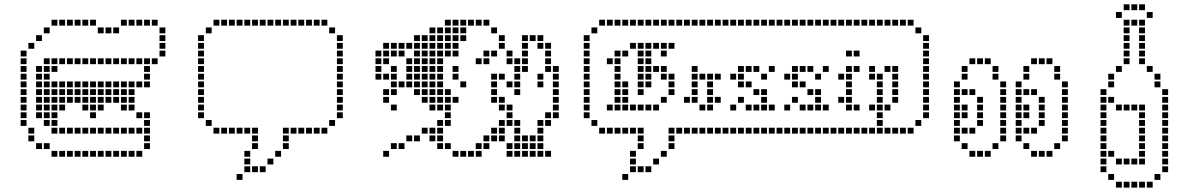

<svg xmlns="http://www.w3.org/2000/svg" viewBox="-20 -730 5504 889"><path d="M575.7 -31.4V-4.3H602.9V-31.4ZM540 -31.4V-4.3H567.1V-31.4ZM504.3 -31.4V-4.3H531.4V-31.4ZM432.9 -31.4V-4.3H460V-31.4ZM397.1 -31.4V-4.3H424.3V-31.4ZM361.4 -31.4V-4.3H388.6V-31.4ZM325.7 -31.4V-4.3H352.9V-31.4ZM290 -31.4V-4.3H317.1V-31.4ZM254.3 -31.4V-4.3H281.4V-31.4ZM218.6 -31.4V-4.3H245.7V-31.4ZM468.6 -31.4V-4.3H495.7V-31.4ZM147.1 -67.1V-40H174.3V-67.1ZM182.9 -67.1V-40H210V-67.1ZM111.4 -102.9V-75.7H138.6V-102.9ZM111.4 -138.6V-111.4H138.6V-138.6ZM75.7 -174.3V-147.1H102.9V-174.3ZM75.7 -210V-182.9H102.9V-210ZM75.7 -245.7V-218.6H102.9V-245.7ZM75.7 -281.4V-254.3H102.9V-281.4ZM75.7 -317.1V-290H102.9V-317.1ZM75.7 -352.9V-325.7H102.9V-352.9ZM75.7 -388.6V-361.4H102.9V-388.6ZM75.7 -424.3V-397.1H102.9V-424.3ZM75.7 -460V-432.9H102.9V-460ZM75.7 -495.7V-468.6H102.9V-495.7ZM111.4 -531.4V-504.3H138.6V-531.4ZM147.1 -567.1V-540H174.3V-567.1ZM218.6 -638.6V-611.4H245.7V-638.6ZM254.3 -638.6V-611.4H281.4V-638.6ZM290 -638.6V-611.4H317.1V-638.6ZM325.7 -638.6V-611.4H352.9V-638.6ZM361.4 -638.6V-611.4H388.6V-638.6ZM397.1 -638.6V-611.4H424.3V-638.6ZM182.9 -602.9V-575.7H210V-602.9ZM432.9 -602.9V-575.7H460V-602.9ZM468.6 -602.9V-575.7H495.7V-602.9ZM504.3 -602.9V-575.7H531.4V-602.9ZM540 -638.6V-611.4H567.1V-638.6ZM575.7 -638.6V-611.4H602.9V-638.6ZM611.4 -638.6V-611.4H638.6V-638.6ZM647.1 -638.6V-611.4H674.3V-638.6ZM682.9 -638.6V-611.4H710V-638.6ZM718.6 -602.9V-575.7H745.7V-602.9ZM718.6 -567.1V-540H745.7V-567.1ZM718.6 -531.4V-504.3H745.7V-531.4ZM718.6 -495.7V-468.6H745.7V-495.7ZM682.9 -460V-432.9H710V-460ZM647.1 -460V-432.9H674.3V-460ZM611.4 -460V-432.9H638.6V-460ZM540 -460V-432.9H567.1V-460ZM504.3 -460V-432.9H531.4V-460ZM468.6 -460V-432.9H495.7V-460ZM432.9 -460V-432.9H460V-460ZM397.1 -460V-432.9H424.3V-460ZM361.4 -460V-432.9H388.6V-460ZM325.7 -460V-432.9H352.9V-460ZM575.7 -460V-432.9H602.9V-460ZM290 -460V-432.9H317.1V-460ZM254.3 -460V-432.9H281.4V-460ZM218.6 -460V-432.9H245.7V-460ZM182.9 -460V-432.9H210V-460ZM147.1 -424.3V-397.1H174.3V-424.3ZM147.1 -388.6V-361.4H174.3V-388.6ZM147.1 -352.9V-325.7H174.3V-352.9ZM147.1 -317.1V-290H174.3V-317.1ZM147.1 -281.4V-254.3H174.3V-281.4ZM147.1 -245.7V-218.6H174.3V-245.7ZM147.1 -210V-182.9H174.3V-210ZM182.9 -174.3V-147.1H210V-174.3ZM218.6 -138.6V-111.4H245.7V-138.6ZM254.3 -138.6V-111.4H281.4V-138.6ZM290 -138.6V-111.4H317.1V-138.6ZM325.7 -138.6V-111.4H352.9V-138.6ZM361.4 -138.6V-111.4H388.6V-138.6ZM397.1 -138.6V-111.4H424.3V-138.6ZM432.9 -138.6V-111.4H460V-138.6ZM468.6 -138.6V-111.4H495.7V-138.6ZM504.3 -138.6V-111.4H531.4V-138.6ZM540 -138.6V-111.4H567.1V-138.6ZM575.7 -138.6V-111.4H602.9V-138.6ZM611.4 -138.6V-111.4H638.6V-138.6ZM647.1 -138.6V-111.4H674.3V-138.6ZM647.1 -102.9V-75.7H674.3V-102.9ZM647.1 -67.1V-40H674.3V-67.1ZM611.4 -31.4V-4.3H638.6V-31.4ZM647.1 -424.3V-397.1H674.3V-424.3ZM647.1 -388.6V-361.4H674.3V-388.6ZM647.1 -352.9V-325.7H674.3V-352.9ZM611.4 -352.9V-325.7H638.6V-352.9ZM575.7 -352.9V-325.7H602.9V-352.9ZM540 -352.9V-325.7H567.1V-352.9ZM504.3 -352.9V-325.7H531.4V-352.9ZM468.6 -352.9V-325.7H495.7V-352.9ZM432.9 -352.9V-325.7H460V-352.9ZM397.1 -352.9V-325.7H424.3V-352.9ZM361.4 -352.9V-325.7H388.6V-352.9ZM325.7 -352.9V-325.7H352.9V-352.9ZM290 -352.9V-325.7H317.1V-352.9ZM254.3 -352.9V-325.7H281.4V-352.9ZM218.6 -352.9V-325.7H245.7V-352.9ZM182.9 -352.9V-325.7H210V-352.9ZM182.9 -424.3V-397.1H210V-424.3ZM182.9 -388.6V-361.4H210V-388.6ZM218.6 -424.3V-397.1H245.7V-424.3ZM182.9 -317.1V-290H210V-317.1ZM182.9 -281.4V-254.3H210V-281.4ZM182.9 -245.7V-218.6H210V-245.7ZM182.9 -210V-182.9H210V-210ZM218.6 -210V-182.9H245.7V-210ZM218.6 -174.3V-147.1H245.7V-174.3ZM218.6 -245.7V-218.6H245.7V-245.7ZM254.3 -245.7V-218.6H281.4V-245.7ZM397.1 -245.7V-218.6H424.3V-245.7ZM397.1 -210V-182.9H424.3V-210ZM432.9 -245.7V-218.6H460V-245.7ZM540 -245.7V-218.6H567.1V-245.7ZM575.7 -245.7V-218.6H602.9V-245.7ZM611.4 -210V-182.9H638.6V-210ZM647.1 -210V-182.9H674.3V-210ZM647.1 -174.3V-147.1H674.3V-174.3ZM575.7 -281.4V-254.3H602.9V-281.4ZM575.7 -317.1V-290H602.9V-317.1ZM540 -317.1V-290H567.1V-317.1ZM504.3 -317.1V-290H531.4V-317.1ZM468.6 -317.1V-290H495.7V-317.1ZM361.4 -317.1V-290H388.6V-317.1ZM325.7 -317.1V-290H352.9V-317.1ZM290 -317.1V-290H317.1V-317.1ZM254.3 -317.1V-290H281.4V-317.1ZM218.6 -317.1V-290H245.7V-317.1ZM397.1 -317.1V-290H424.3V-317.1ZM432.9 -317.1V-290H460V-317.1ZM504.3 -281.4V-254.3H531.4V-281.4ZM540 -281.4V-254.3H567.1V-281.4ZM468.6 -281.4V-254.3H495.7V-281.4ZM432.9 -281.4V-254.3H460V-281.4ZM397.1 -281.4V-254.3H424.3V-281.4ZM361.4 -281.4V-254.3H388.6V-281.4ZM325.7 -281.4V-254.3H352.9V-281.4ZM290 -281.4V-254.3H317.1V-281.4ZM254.3 -281.4V-254.3H281.4V-281.4ZM218.6 -281.4V-254.3H245.7V-281.4ZM361.4 -245.7V-218.6H388.6V-245.7Z M1075.7 75.7V102.9H1102.9V75.7ZM1111.4 -31.4V-4.3H1138.6V-31.4ZM1111.4 4.3V31.4H1138.6V4.3ZM1111.4 40V67.1H1138.6V40ZM1147.1 40V67.1H1174.3V40ZM1182.9 40V67.1H1210V40ZM1218.6 4.3V31.4H1245.7V4.3ZM1254.3 -31.4V-4.3H1281.4V-31.4ZM1290 -67.1V-40H1317.1V-67.1ZM1290 -102.9V-75.7H1317.1V-102.9ZM1290 -138.6V-111.4H1317.1V-138.6ZM1147.1 -67.1V-40H1174.3V-67.1ZM1147.1 -102.9V-75.7H1174.3V-102.9ZM1147.1 -138.6V-111.4H1174.3V-138.6ZM1111.4 -138.6V-111.4H1138.6V-138.6ZM1075.7 -138.6V-111.4H1102.9V-138.6ZM1040 -138.6V-111.4H1067.1V-138.6ZM1004.3 -138.6V-111.4H1031.4V-138.6ZM968.6 -138.6V-111.4H995.7V-138.6ZM932.9 -174.3V-147.1H960V-174.3ZM897.1 -210V-182.9H924.3V-210ZM897.1 -245.7V-218.6H924.3V-245.7ZM897.1 -281.4V-254.3H924.3V-281.4ZM897.1 -317.1V-290H924.3V-317.1ZM897.1 -388.6V-361.4H924.3V-388.6ZM897.1 -567.1V-540H924.3V-567.1ZM897.1 -352.9V-325.7H924.3V-352.9ZM932.9 -602.9V-575.7H960V-602.9ZM968.6 -638.6V-611.4H995.7V-638.6ZM1004.3 -638.6V-611.4H1031.4V-638.6ZM1040 -638.6V-611.4H1067.1V-638.6ZM1111.4 -638.6V-611.4H1138.6V-638.6ZM1147.1 -638.6V-611.4H1174.3V-638.6ZM1182.9 -638.6V-611.4H1210V-638.6ZM1218.6 -638.6V-611.4H1245.7V-638.6ZM1254.3 -638.6V-611.4H1281.4V-638.6ZM1290 -638.6V-611.4H1317.1V-638.6ZM1075.7 -638.6V-611.4H1102.9V-638.6ZM1325.7 -138.6V-111.4H1352.9V-138.6ZM1361.4 -138.6V-111.4H1388.6V-138.6ZM1397.1 -138.6V-111.4H1424.3V-138.6ZM1468.6 -138.6V-111.4H1495.7V-138.6ZM1432.9 -138.6V-111.4H1460V-138.6ZM1504.3 -174.3V-147.1H1531.4V-174.3ZM1540 -210V-182.9H1567.1V-210ZM1540 -245.7V-218.6H1567.1V-245.7ZM1540 -317.1V-290H1567.1V-317.1ZM1540 -281.4V-254.3H1567.1V-281.4ZM1540 -352.9V-325.7H1567.1V-352.9ZM1540 -388.6V-361.4H1567.1V-388.6ZM1540 -567.1V-540H1567.1V-567.1ZM1504.3 -602.9V-575.7H1531.4V-602.9ZM1468.6 -638.6V-611.4H1495.7V-638.6ZM1432.9 -638.6V-611.4H1460V-638.6ZM1397.1 -638.6V-611.4H1424.3V-638.6ZM1361.4 -638.6V-611.4H1388.6V-638.6ZM1325.7 -638.6V-611.4H1352.9V-638.6ZM1540 -531.4V-504.3H1567.1V-531.4ZM1540 -495.7V-468.6H1567.1V-495.7ZM1540 -460V-432.9H1567.1V-460ZM1540 -424.3V-397.1H1567.1V-424.3ZM897.1 -531.4V-504.3H924.3V-531.4ZM897.1 -495.7V-468.6H924.3V-495.7ZM897.1 -460V-432.9H924.3V-460ZM897.1 -424.3V-397.1H924.3V-424.3Z M1754.3 -31.4V-4.3H1781.4V-31.4ZM1790 -67.1V-40H1817.1V-67.1ZM1825.7 -67.1V-40H1852.9V-67.1ZM1861.4 -102.9V-75.7H1888.6V-102.9ZM1897.1 -102.9V-75.7H1924.3V-102.9ZM1932.9 -138.6V-111.4H1960V-138.6ZM1968.6 -138.6V-111.4H1995.7V-138.6ZM2004.3 -138.6V-111.4H2031.4V-138.6ZM1968.6 -102.9V-75.7H1995.7V-102.9ZM2004.3 -102.9V-75.7H2031.4V-102.9ZM2004.3 -67.1V-40H2031.4V-67.1ZM2040 -67.1V-40H2067.1V-67.1ZM2075.7 -31.4V-4.3H2102.9V-31.4ZM2111.4 -31.4V-4.3H2138.6V-31.4ZM2147.1 -31.4V-4.3H2174.3V-31.4ZM2182.9 -31.4V-4.3H2210V-31.4ZM2182.9 -67.1V-40H2210V-67.1ZM2218.6 -67.1V-40H2245.7V-67.1ZM2218.6 -102.9V-75.7H2245.7V-102.9ZM2254.3 -102.9V-75.7H2281.4V-102.9ZM2290 -102.9V-75.7H2317.1V-102.9ZM2254.3 -138.6V-111.4H2281.4V-138.6ZM2397.1 -424.3V-397.1H2424.3V-424.3ZM2290 -531.4V-504.3H2317.1V-531.4ZM2290 -567.1V-540H2317.1V-567.1ZM2254.3 -602.9V-575.7H2281.4V-602.9ZM2218.6 -638.6V-611.4H2245.7V-638.6ZM2182.9 -638.6V-611.4H2210V-638.6ZM2147.1 -638.6V-611.4H2174.3V-638.6ZM2111.4 -638.6V-611.4H2138.6V-638.6ZM2075.7 -638.6V-611.4H2102.9V-638.6ZM2040 -638.6V-611.4H2067.1V-638.6ZM2254.3 -495.7V-468.6H2281.4V-495.7ZM2218.6 -495.7V-468.6H2245.7V-495.7ZM2218.6 -460V-432.9H2245.7V-460ZM2182.9 -460V-432.9H2210V-460ZM2075.7 -388.6V-361.4H2102.9V-388.6ZM2111.4 -352.9V-325.7H2138.6V-352.9ZM2075.7 -281.4V-254.3H2102.9V-281.4ZM2040 -281.4V-254.3H2067.1V-281.4ZM2004.3 -281.4V-254.3H2031.4V-281.4ZM1968.6 -281.4V-254.3H1995.7V-281.4ZM1932.9 -281.4V-254.3H1960V-281.4ZM1968.6 -245.7V-218.6H1995.7V-245.7ZM2004.3 -245.7V-218.6H2031.4V-245.7ZM2040 -245.7V-218.6H2067.1V-245.7ZM2040 -210V-182.9H2067.1V-210ZM2040 -174.3V-147.1H2067.1V-174.3ZM2004.3 -174.3V-147.1H2031.4V-174.3ZM1790 -245.7V-218.6H1817.1V-245.7ZM1754.3 -317.1V-290H1781.4V-317.1ZM1754.3 -281.4V-254.3H1781.4V-281.4ZM1790 -317.1V-290H1817.1V-317.1ZM1790 -352.9V-325.7H1817.1V-352.9ZM1790 -388.6V-361.4H1817.1V-388.6ZM1790 -424.3V-397.1H1817.1V-424.3ZM1754.3 -388.6V-361.4H1781.4V-388.6ZM1718.6 -388.6V-361.4H1745.7V-388.6ZM1718.6 -424.3V-397.1H1745.7V-424.3ZM1718.6 -460V-432.9H1745.7V-460ZM1718.6 -495.7V-468.6H1745.7V-495.7ZM1754.3 -495.7V-468.6H1781.4V-495.7ZM1754.3 -460V-432.9H1781.4V-460ZM1754.3 -531.4V-504.3H1781.4V-531.4ZM1790 -531.4V-504.3H1817.1V-531.4ZM1825.7 -531.4V-504.3H1852.9V-531.4ZM1861.4 -531.4V-504.3H1888.6V-531.4ZM1790 -495.7V-468.6H1817.1V-495.7ZM1825.7 -495.7V-468.6H1852.9V-495.7ZM1861.4 -460V-432.9H1888.6V-460ZM1861.4 -424.3V-397.1H1888.6V-424.3ZM1861.4 -388.6V-361.4H1888.6V-388.6ZM1861.4 -352.9V-325.7H1888.6V-352.9ZM1825.7 -352.9V-325.7H1852.9V-352.9ZM1897.1 -352.9V-325.7H1924.3V-352.9ZM1932.9 -352.9V-325.7H1960V-352.9ZM1968.6 -352.9V-325.7H1995.7V-352.9ZM2004.3 -352.9V-325.7H2031.4V-352.9ZM1897.1 -317.1V-290H1924.3V-317.1ZM1932.9 -317.1V-290H1960V-317.1ZM1968.6 -317.1V-290H1995.7V-317.1ZM2004.3 -317.1V-290H2031.4V-317.1ZM2040 -317.1V-290H2067.1V-317.1ZM2004.3 -388.6V-361.4H2031.4V-388.6ZM1968.6 -388.6V-361.4H1995.7V-388.6ZM1932.9 -388.6V-361.4H1960V-388.6ZM1897.1 -388.6V-361.4H1924.3V-388.6ZM1897.1 -424.3V-397.1H1924.3V-424.3ZM1932.9 -424.3V-397.1H1960V-424.3ZM1968.6 -424.3V-397.1H1995.7V-424.3ZM2004.3 -424.3V-397.1H2031.4V-424.3ZM2004.3 -460V-432.9H2031.4V-460ZM2004.3 -495.7V-468.6H2031.4V-495.7ZM2004.3 -531.4V-504.3H2031.4V-531.4ZM2004.3 -567.1V-540H2031.4V-567.1ZM1968.6 -567.1V-540H1995.7V-567.1ZM1968.6 -602.9V-575.7H1995.7V-602.9ZM1968.6 -531.4V-504.3H1995.7V-531.4ZM1968.6 -495.7V-468.6H1995.7V-495.7ZM1968.6 -460V-432.9H1995.7V-460ZM1932.9 -460V-432.9H1960V-460ZM1897.1 -460V-432.9H1924.3V-460ZM1897.1 -495.7V-468.6H1924.3V-495.7ZM1897.1 -531.4V-504.3H1924.3V-531.4ZM1897.1 -567.1V-540H1924.3V-567.1ZM1932.9 -567.1V-540H1960V-567.1ZM1932.9 -531.4V-504.3H1960V-531.4ZM1932.9 -495.7V-468.6H1960V-495.7ZM2004.3 -602.9V-575.7H2031.4V-602.9ZM2040 -602.9V-575.7H2067.1V-602.9ZM2075.7 -602.9V-575.7H2102.9V-602.9ZM2111.4 -602.9V-575.7H2138.6V-602.9ZM2111.4 -567.1V-540H2138.6V-567.1ZM2075.7 -567.1V-540H2102.9V-567.1ZM2040 -567.1V-540H2067.1V-567.1ZM2040 -531.4V-504.3H2067.1V-531.4ZM2040 -495.7V-468.6H2067.1V-495.7ZM2075.7 -495.7V-468.6H2102.9V-495.7ZM2075.7 -531.4V-504.3H2102.9V-531.4ZM2504.3 -31.4V-4.3H2531.4V-31.4ZM2468.6 -31.4V-4.3H2495.7V-31.4ZM2432.9 -31.4V-4.3H2460V-31.4ZM2397.1 -31.4V-4.3H2424.3V-31.4ZM2361.4 -31.4V-4.3H2388.6V-31.4ZM2325.7 -31.4V-4.3H2352.9V-31.4ZM2361.4 -67.1V-40H2388.6V-67.1ZM2397.1 -67.1V-40H2424.3V-67.1ZM2432.9 -67.1V-40H2460V-67.1ZM2468.6 -67.1V-40H2495.7V-67.1ZM2432.9 -102.9V-75.7H2460V-102.9ZM2397.1 -102.9V-75.7H2424.3V-102.9ZM2361.4 -102.9V-75.7H2388.6V-102.9ZM2361.4 -138.6V-111.4H2388.6V-138.6ZM2468.6 -102.9V-75.7H2495.7V-102.9ZM2468.6 -138.6V-111.4H2495.7V-138.6ZM2468.6 -174.3V-147.1H2495.7V-174.3ZM2504.3 -174.3V-147.1H2531.4V-174.3ZM2504.3 -210V-182.9H2531.4V-210ZM2540 -245.7V-218.6H2567.1V-245.7ZM2540 -281.4V-254.3H2567.1V-281.4ZM2540 -317.1V-290H2567.1V-317.1ZM2540 -352.9V-325.7H2567.1V-352.9ZM2540 -388.6V-361.4H2567.1V-388.6ZM2540 -424.3V-397.1H2567.1V-424.3ZM2504.3 -424.3V-397.1H2531.4V-424.3ZM2504.3 -460V-432.9H2531.4V-460ZM2504.3 -495.7V-468.6H2531.4V-495.7ZM2504.3 -531.4V-504.3H2531.4V-531.4ZM2468.6 -531.4V-504.3H2495.7V-531.4ZM2432.9 -567.1V-540H2460V-567.1ZM2397.1 -567.1V-540H2424.3V-567.1ZM2397.1 -531.4V-504.3H2424.3V-531.4ZM2397.1 -495.7V-468.6H2424.3V-495.7ZM2361.4 -424.3V-397.1H2388.6V-424.3ZM2361.4 -388.6V-361.4H2388.6V-388.6ZM2361.4 -352.9V-325.7H2388.6V-352.9ZM2361.4 -317.1V-290H2388.6V-317.1ZM2290 -281.4V-254.3H2317.1V-281.4ZM2290 -245.7V-218.6H2317.1V-245.7ZM2325.7 -245.7V-218.6H2352.9V-245.7ZM2361.4 -460V-432.9H2388.6V-460ZM2325.7 -67.1V-40H2352.9V-67.1ZM2397.1 -460V-432.9H2424.3V-460ZM2468.6 -567.1V-540H2495.7V-567.1ZM2540 -210V-182.9H2567.1V-210ZM2325.7 -460V-432.9H2352.9V-460ZM2325.7 -495.7V-468.6H2352.9V-495.7ZM2254.3 -317.1V-290H2281.4V-317.1ZM2254.3 -388.6V-361.4H2281.4V-388.6ZM2254.3 -352.9V-325.7H2281.4V-352.9ZM2290 -388.6V-361.4H2317.1V-388.6ZM2325.7 -352.9V-325.7H2352.9V-352.9ZM2254.3 -281.4V-254.3H2281.4V-281.4ZM2468.6 -388.6V-361.4H2495.7V-388.6ZM2468.6 -352.9V-325.7H2495.7V-352.9ZM2325.7 -210V-182.9H2352.9V-210ZM2325.7 -174.3V-147.1H2352.9V-174.3ZM2361.4 -174.3V-147.1H2388.6V-174.3ZM2290 -174.3V-147.1H2317.1V-174.3ZM2290 -138.6V-111.4H2317.1V-138.6ZM2075.7 -424.3V-397.1H2102.9V-424.3Z M2861.4 75.7V102.9H2888.6V75.7ZM2897.1 -31.4V-4.3H2924.3V-31.4ZM2897.1 4.3V31.4H2924.3V4.3ZM2897.1 40V67.1H2924.3V40ZM2932.9 40V67.1H2960V40ZM2968.6 40V67.1H2995.7V40ZM3004.3 4.3V31.4H3031.4V4.3ZM3040 -31.4V-4.3H3067.1V-31.4ZM3075.7 -67.1V-40H3102.9V-67.1ZM3075.7 -102.9V-75.7H3102.9V-102.9ZM3075.7 -138.6V-111.4H3102.9V-138.6ZM2932.9 -67.1V-40H2960V-67.1ZM2932.9 -102.9V-75.7H2960V-102.9ZM2932.9 -138.6V-111.4H2960V-138.6ZM2897.1 -138.6V-111.4H2924.3V-138.6ZM2861.4 -138.6V-111.4H2888.6V-138.6ZM2825.7 -138.6V-111.4H2852.9V-138.6ZM2790 -138.6V-111.4H2817.1V-138.6ZM2754.3 -138.6V-111.4H2781.4V-138.6ZM2718.6 -174.3V-147.1H2745.7V-174.3ZM2682.9 -210V-182.9H2710V-210ZM2682.9 -245.7V-218.6H2710V-245.7ZM2682.9 -281.4V-254.3H2710V-281.4ZM2682.9 -317.1V-290H2710V-317.1ZM2682.9 -388.6V-361.4H2710V-388.6ZM2682.9 -567.1V-540H2710V-567.1ZM2682.9 -352.9V-325.7H2710V-352.9ZM2718.6 -602.9V-575.7H2745.7V-602.9ZM2754.3 -638.6V-611.4H2781.4V-638.6ZM2790 -638.6V-611.4H2817.1V-638.6ZM2825.7 -638.6V-611.4H2852.9V-638.6ZM2897.1 -638.6V-611.4H2924.3V-638.6ZM2932.9 -638.6V-611.4H2960V-638.6ZM2968.6 -638.6V-611.4H2995.7V-638.6ZM3004.3 -638.6V-611.4H3031.4V-638.6ZM3040 -638.6V-611.4H3067.1V-638.6ZM3075.7 -638.6V-611.4H3102.9V-638.6ZM2861.4 -638.6V-611.4H2888.6V-638.6ZM3111.4 -138.6V-111.4H3138.6V-138.6ZM3147.1 -138.6V-111.4H3174.3V-138.6ZM3182.9 -138.6V-111.4H3210V-138.6ZM3254.3 -138.6V-111.4H3281.4V-138.6ZM3290 -138.6V-111.4H3317.1V-138.6ZM3325.7 -138.6V-111.4H3352.9V-138.6ZM3361.4 -138.6V-111.4H3388.6V-138.6ZM4075.7 -138.6V-111.4H4102.9V-138.6ZM4111.4 -138.6V-111.4H4138.6V-138.6ZM3218.6 -138.6V-111.4H3245.7V-138.6ZM4147.1 -138.6V-111.4H4174.3V-138.6ZM4182.9 -138.6V-111.4H4210V-138.6ZM4218.6 -174.3V-147.1H4245.7V-174.3ZM4254.3 -210V-182.9H4281.4V-210ZM4254.3 -245.7V-218.6H4281.4V-245.7ZM4254.3 -317.1V-290H4281.4V-317.1ZM4254.3 -281.4V-254.3H4281.4V-281.4ZM4254.3 -352.9V-325.7H4281.4V-352.9ZM4254.3 -388.6V-361.4H4281.4V-388.6ZM4254.3 -567.1V-540H4281.4V-567.1ZM4218.6 -602.9V-575.7H4245.7V-602.9ZM4182.9 -638.6V-611.4H4210V-638.6ZM4147.1 -638.6V-611.4H4174.3V-638.6ZM4111.4 -638.6V-611.4H4138.6V-638.6ZM4075.7 -638.6V-611.4H4102.9V-638.6ZM4040 -638.6V-611.4H4067.1V-638.6ZM3361.4 -638.6V-611.4H3388.6V-638.6ZM3325.7 -638.6V-611.4H3352.9V-638.6ZM3290 -638.6V-611.4H3317.1V-638.6ZM3254.3 -638.6V-611.4H3281.4V-638.6ZM3218.6 -638.6V-611.4H3245.7V-638.6ZM3182.9 -638.6V-611.4H3210V-638.6ZM3147.1 -638.6V-611.4H3174.3V-638.6ZM3111.4 -638.6V-611.4H3138.6V-638.6ZM4254.3 -531.4V-504.3H4281.4V-531.4ZM4254.3 -495.7V-468.6H4281.4V-495.7ZM4254.3 -460V-432.9H4281.4V-460ZM4254.3 -424.3V-397.1H4281.4V-424.3ZM2682.9 -531.4V-504.3H2710V-531.4ZM2682.9 -495.7V-468.6H2710V-495.7ZM2682.9 -460V-432.9H2710V-460ZM2682.9 -424.3V-397.1H2710V-424.3ZM3397.1 -638.6V-611.4H3424.3V-638.6ZM3432.9 -638.6V-611.4H3460V-638.6ZM3468.6 -638.6V-611.4H3495.7V-638.6ZM3504.3 -638.6V-611.4H3531.4V-638.6ZM3540 -638.6V-611.4H3567.1V-638.6ZM3575.7 -638.6V-611.4H3602.9V-638.6ZM3897.1 -638.6V-611.4H3924.3V-638.6ZM3932.9 -638.6V-611.4H3960V-638.6ZM3968.6 -638.6V-611.4H3995.7V-638.6ZM4004.3 -638.6V-611.4H4031.4V-638.6ZM3397.1 -138.6V-111.4H3424.3V-138.6ZM3432.9 -138.6V-111.4H3460V-138.6ZM3468.6 -138.6V-111.4H3495.7V-138.6ZM3575.7 -138.6V-111.4H3602.9V-138.6ZM3897.1 -138.6V-111.4H3924.3V-138.6ZM3932.9 -138.6V-111.4H3960V-138.6ZM3968.6 -138.6V-111.4H3995.7V-138.6ZM4004.3 -138.6V-111.4H4031.4V-138.6ZM3540 -138.6V-111.4H3567.1V-138.6ZM3504.3 -138.6V-111.4H3531.4V-138.6ZM2790 -245.7V-218.6H2817.1V-245.7ZM2825.7 -245.7V-218.6H2852.9V-245.7ZM2861.4 -245.7V-218.6H2888.6V-245.7ZM2897.1 -245.7V-218.6H2924.3V-245.7ZM2825.7 -281.4V-254.3H2852.9V-281.4ZM2825.7 -317.1V-290H2852.9V-317.1ZM2825.7 -352.9V-325.7H2852.9V-352.9ZM2825.7 -388.6V-361.4H2852.9V-388.6ZM2825.7 -424.3V-397.1H2852.9V-424.3ZM2825.7 -460V-432.9H2852.9V-460ZM2825.7 -495.7V-468.6H2852.9V-495.7ZM2790 -460V-432.9H2817.1V-460ZM2861.4 -495.7V-468.6H2888.6V-495.7ZM2897.1 -531.4V-504.3H2924.3V-531.4ZM2932.9 -531.4V-504.3H2960V-531.4ZM2968.6 -531.4V-504.3H2995.7V-531.4ZM3004.3 -531.4V-504.3H3031.4V-531.4ZM3040 -531.4V-504.3H3067.1V-531.4ZM2932.9 -495.7V-468.6H2960V-495.7ZM2968.6 -495.7V-468.6H2995.7V-495.7ZM2932.9 -460V-432.9H2960V-460ZM2932.9 -424.3V-397.1H2960V-424.3ZM2932.9 -388.6V-361.4H2960V-388.6ZM2932.9 -352.9V-325.7H2960V-352.9ZM2932.9 -317.1V-290H2960V-317.1ZM2968.6 -352.9V-325.7H2995.7V-352.9ZM2968.6 -388.6V-361.4H2995.7V-388.6ZM2968.6 -424.3V-397.1H2995.7V-424.3ZM2968.6 -460V-432.9H2995.7V-460ZM3040 -495.7V-468.6H3067.1V-495.7ZM3075.7 -531.4V-504.3H3102.9V-531.4ZM3040 -424.3V-397.1H3067.1V-424.3ZM3004.3 -424.3V-397.1H3031.4V-424.3ZM3040 -388.6V-361.4H3067.1V-388.6ZM3075.7 -388.6V-361.4H3102.9V-388.6ZM3075.7 -352.9V-325.7H3102.9V-352.9ZM3075.7 -317.1V-290H3102.9V-317.1ZM3040 -281.4V-254.3H3067.1V-281.4ZM3004.3 -245.7V-218.6H3031.4V-245.7ZM2968.6 -245.7V-218.6H2995.7V-245.7ZM2932.9 -245.7V-218.6H2960V-245.7ZM2861.4 -281.4V-254.3H2888.6V-281.4ZM2861.4 -317.1V-290H2888.6V-317.1ZM2861.4 -352.9V-325.7H2888.6V-352.9ZM3182.9 -281.4V-254.3H3210V-281.4ZM3182.9 -317.1V-290H3210V-317.1ZM3182.9 -352.9V-325.7H3210V-352.9ZM3218.6 -245.7V-218.6H3245.7V-245.7ZM3254.3 -245.7V-218.6H3281.4V-245.7ZM3254.3 -388.6V-361.4H3281.4V-388.6ZM3182.9 -388.6V-361.4H3210V-388.6ZM3254.3 -352.9V-325.7H3281.4V-352.9ZM3254.3 -317.1V-290H3281.4V-317.1ZM3254.3 -281.4V-254.3H3281.4V-281.4ZM3290 -388.6V-361.4H3317.1V-388.6ZM3218.6 -388.6V-361.4H3245.7V-388.6ZM3147.1 -281.4V-254.3H3174.3V-281.4ZM3182.9 -424.3V-397.1H3210V-424.3ZM3290 -281.4V-254.3H3317.1V-281.4ZM3504.3 -281.4V-254.3H3531.4V-281.4ZM3468.6 -245.7V-218.6H3495.7V-245.7ZM3432.9 -245.7V-218.6H3460V-245.7ZM3397.1 -281.4V-254.3H3424.3V-281.4ZM3504.3 -245.7V-218.6H3531.4V-245.7ZM3540 -245.7V-218.6H3567.1V-245.7ZM3397.1 -352.9V-325.7H3424.3V-352.9ZM3432.9 -424.3V-397.1H3460V-424.3ZM3468.6 -424.3V-397.1H3495.7V-424.3ZM3504.3 -388.6V-361.4H3531.4V-388.6ZM3504.3 -317.1V-290H3531.4V-317.1ZM3468.6 -317.1V-290H3495.7V-317.1ZM3540 -424.3V-397.1H3567.1V-424.3ZM3397.1 -424.3V-397.1H3424.3V-424.3ZM3397.1 -388.6V-361.4H3424.3V-388.6ZM3361.4 -245.7V-218.6H3388.6V-245.7ZM3361.4 -388.6V-361.4H3388.6V-388.6ZM3432.9 -352.9V-325.7H3460V-352.9ZM3754.3 -281.4V-254.3H3781.4V-281.4ZM3718.6 -245.7V-218.6H3745.7V-245.7ZM3682.9 -245.7V-218.6H3710V-245.7ZM3647.1 -281.4V-254.3H3674.3V-281.4ZM3754.3 -245.7V-218.6H3781.4V-245.7ZM3790 -245.7V-218.6H3817.1V-245.7ZM3647.1 -352.9V-325.7H3674.3V-352.9ZM3682.9 -424.3V-397.1H3710V-424.3ZM3718.6 -424.3V-397.1H3745.7V-424.3ZM3754.3 -388.6V-361.4H3781.4V-388.6ZM3754.3 -317.1V-290H3781.4V-317.1ZM3718.6 -317.1V-290H3745.7V-317.1ZM3790 -424.3V-397.1H3817.1V-424.3ZM3647.1 -424.3V-397.1H3674.3V-424.3ZM3647.1 -388.6V-361.4H3674.3V-388.6ZM3611.4 -245.7V-218.6H3638.6V-245.7ZM3611.4 -388.6V-361.4H3638.6V-388.6ZM3682.9 -352.9V-325.7H3710V-352.9ZM3897.1 -388.6V-361.4H3924.3V-388.6ZM3897.1 -352.9V-325.7H3924.3V-352.9ZM3897.1 -317.1V-290H3924.3V-317.1ZM3897.1 -281.4V-254.3H3924.3V-281.4ZM3897.1 -245.7V-218.6H3924.3V-245.7ZM3861.4 -281.4V-254.3H3888.6V-281.4ZM3932.9 -245.7V-218.6H3960V-245.7ZM3897.1 -424.3V-397.1H3924.3V-424.3ZM3861.4 -388.6V-361.4H3888.6V-388.6ZM3897.1 -495.7V-468.6H3924.3V-495.7ZM3932.9 -495.7V-468.6H3960V-495.7ZM3932.9 -424.3V-397.1H3960V-424.3ZM4040 -352.9V-325.7H4067.1V-352.9ZM4040 -317.1V-290H4067.1V-317.1ZM4040 -281.4V-254.3H4067.1V-281.4ZM4040 -245.7V-218.6H4067.1V-245.7ZM4004.3 -245.7V-218.6H4031.4V-245.7ZM4075.7 -245.7V-218.6H4102.9V-245.7ZM4040 -210V-182.9H4067.1V-210ZM4040 -174.3V-147.1H4067.1V-174.3ZM4040 -388.6V-361.4H4067.1V-388.6ZM4004.3 -424.3V-397.1H4031.4V-424.3ZM4004.3 -388.6V-361.4H4031.4V-388.6ZM4075.7 -424.3V-397.1H4102.9V-424.3ZM4111.4 -424.3V-397.1H4138.6V-424.3ZM4111.4 -388.6V-361.4H4138.6V-388.6ZM4111.4 -352.9V-325.7H4138.6V-352.9ZM4111.4 -317.1V-290H4138.6V-317.1ZM4111.4 -281.4V-254.3H4138.6V-281.4ZM3861.4 -138.6V-111.4H3888.6V-138.6ZM3825.7 -138.6V-111.4H3852.9V-138.6ZM3790 -138.6V-111.4H3817.1V-138.6ZM3754.3 -138.6V-111.4H3781.4V-138.6ZM3718.6 -138.6V-111.4H3745.7V-138.6ZM3682.9 -138.6V-111.4H3710V-138.6ZM3647.1 -138.6V-111.4H3674.3V-138.6ZM3611.4 -138.6V-111.4H3638.6V-138.6ZM3611.4 -638.6V-611.4H3638.6V-638.6ZM3647.1 -638.6V-611.4H3674.3V-638.6ZM3682.9 -638.6V-611.4H3710V-638.6ZM3754.3 -638.6V-611.4H3781.4V-638.6ZM3790 -638.6V-611.4H3817.1V-638.6ZM3825.7 -638.6V-611.4H3852.9V-638.6ZM3861.4 -638.6V-611.4H3888.6V-638.6ZM3718.6 -638.6V-611.4H3745.7V-638.6ZM4040 -138.6V-111.4H4067.1V-138.6Z M4504.3 -31.4V-4.3H4531.4V-31.4ZM4540 -31.4V-4.3H4567.1V-31.4ZM4397.1 -138.6V-111.4H4424.3V-138.6ZM4397.1 -174.3V-147.1H4424.3V-174.3ZM4397.1 -210V-182.9H4424.3V-210ZM4397.1 -245.7V-218.6H4424.3V-245.7ZM4397.1 -281.4V-254.3H4424.3V-281.4ZM4397.1 -317.1V-290H4424.3V-317.1ZM4468.6 -31.4V-4.3H4495.7V-31.4ZM4432.9 -67.1V-40H4460V-67.1ZM4397.1 -102.9V-75.7H4424.3V-102.9ZM4575.7 -67.1V-40H4602.9V-67.1ZM4611.4 -102.9V-75.7H4638.6V-102.9ZM4397.1 -352.9V-325.7H4424.3V-352.9ZM4432.9 -388.6V-361.4H4460V-388.6ZM4432.9 -424.3V-397.1H4460V-424.3ZM4468.6 -460V-432.9H4495.7V-460ZM4504.3 -460V-432.9H4531.4V-460ZM4540 -460V-432.9H4567.1V-460ZM4575.7 -424.3V-397.1H4602.9V-424.3ZM4432.9 -317.1V-290H4460V-317.1ZM4468.6 -317.1V-290H4495.7V-317.1ZM4504.3 -281.4V-254.3H4531.4V-281.4ZM4504.3 -174.3V-147.1H4531.4V-174.3ZM4468.6 -138.6V-111.4H4495.7V-138.6ZM4432.9 -138.6V-111.4H4460V-138.6ZM4432.9 -245.7V-218.6H4460V-245.7ZM4432.9 -210V-182.9H4460V-210ZM4790 -31.4V-4.3H4817.1V-31.4ZM4825.7 -31.4V-4.3H4852.9V-31.4ZM4682.9 -138.6V-111.4H4710V-138.6ZM4682.9 -174.3V-147.1H4710V-174.3ZM4682.9 -210V-182.9H4710V-210ZM4682.9 -245.7V-218.6H4710V-245.7ZM4682.9 -281.4V-254.3H4710V-281.4ZM4682.9 -317.1V-290H4710V-317.1ZM4754.3 -31.4V-4.3H4781.4V-31.4ZM4718.6 -67.1V-40H4745.7V-67.1ZM4682.9 -102.9V-75.7H4710V-102.9ZM4861.4 -67.1V-40H4888.6V-67.1ZM4682.9 -352.9V-325.7H4710V-352.9ZM4718.6 -388.6V-361.4H4745.7V-388.6ZM4718.6 -424.3V-397.1H4745.7V-424.3ZM4754.3 -460V-432.9H4781.4V-460ZM4790 -460V-432.9H4817.1V-460ZM4825.7 -460V-432.9H4852.9V-460ZM4861.4 -424.3V-397.1H4888.6V-424.3ZM4718.6 -317.1V-290H4745.7V-317.1ZM4754.3 -317.1V-290H4781.4V-317.1ZM4790 -281.4V-254.3H4817.1V-281.4ZM4790 -174.3V-147.1H4817.1V-174.3ZM4754.3 -138.6V-111.4H4781.4V-138.6ZM4718.6 -138.6V-111.4H4745.7V-138.6ZM4718.6 -245.7V-218.6H4745.7V-245.7ZM4718.6 -210V-182.9H4745.7V-210ZM4504.3 -245.7V-218.6H4531.4V-245.7ZM4504.3 -210V-182.9H4531.4V-210ZM4790 -245.7V-218.6H4817.1V-245.7ZM4790 -210V-182.9H4817.1V-210ZM4575.7 -388.6V-361.4H4602.9V-388.6ZM4611.4 -352.9V-325.7H4638.6V-352.9ZM4611.4 -317.1V-290H4638.6V-317.1ZM4611.4 -281.4V-254.3H4638.6V-281.4ZM4611.4 -245.7V-218.6H4638.6V-245.7ZM4611.4 -210V-182.9H4638.6V-210ZM4611.4 -174.3V-147.1H4638.6V-174.3ZM4611.4 -138.6V-111.4H4638.6V-138.6ZM4861.4 -388.6V-361.4H4888.6V-388.6ZM4897.1 -352.9V-325.7H4924.3V-352.9ZM4897.1 -317.1V-290H4924.3V-317.1ZM4897.1 -281.4V-254.3H4924.3V-281.4ZM4897.1 -210V-182.9H4924.3V-210ZM4897.1 -174.3V-147.1H4924.3V-174.3ZM4897.1 -138.6V-111.4H4924.3V-138.6ZM4897.1 -245.7V-218.6H4924.3V-245.7ZM4897.1 -102.9V-75.7H4924.3V-102.9Z M5290 111.4V138.6H5317.1V111.4ZM5254.3 111.4V138.6H5281.4V111.4ZM5218.6 111.4V138.6H5245.7V111.4ZM5182.9 111.4V138.6H5210V111.4ZM5147.1 111.4V138.6H5174.3V111.4ZM5325.7 75.7V102.9H5352.9V75.7ZM5361.4 40V67.1H5388.6V40ZM5361.4 4.3V31.4H5388.6V4.3ZM5361.4 -31.4V-4.3H5388.6V-31.4ZM5361.4 -102.9V-75.7H5388.6V-102.9ZM5361.4 -138.6V-111.4H5388.6V-138.6ZM5361.4 -174.3V-147.1H5388.6V-174.3ZM5361.4 -210V-182.9H5388.6V-210ZM5361.4 -245.7V-218.6H5388.6V-245.7ZM5361.4 -281.4V-254.3H5388.6V-281.4ZM5361.4 -67.1V-40H5388.6V-67.1ZM5111.4 75.7V102.9H5138.6V75.7ZM5075.7 40V67.1H5102.9V40ZM5075.7 4.3V31.4H5102.9V4.3ZM5075.7 -31.4V-4.3H5102.9V-31.4ZM5075.7 -67.1V-40H5102.9V-67.1ZM5075.7 -102.9V-75.7H5102.9V-102.9ZM5075.7 -138.6V-111.4H5102.9V-138.6ZM5075.7 -174.3V-147.1H5102.9V-174.3ZM5075.7 -210V-182.9H5102.9V-210ZM5075.7 -245.7V-218.6H5102.9V-245.7ZM5075.7 -281.4V-254.3H5102.9V-281.4ZM5361.4 -317.1V-290H5388.6V-317.1ZM5075.7 -317.1V-290H5102.9V-317.1ZM5111.4 -281.4V-254.3H5138.6V-281.4ZM5147.1 -245.7V-218.6H5174.3V-245.7ZM5182.9 -245.7V-218.6H5210V-245.7ZM5218.6 -245.7V-218.6H5245.7V-245.7ZM5254.3 -245.7V-218.6H5281.4V-245.7ZM5254.3 -210V-182.9H5281.4V-210ZM5254.3 -174.3V-147.1H5281.4V-174.3ZM5254.3 -138.6V-111.4H5281.4V-138.6ZM5254.3 -102.9V-75.7H5281.4V-102.9ZM5254.3 -67.1V-40H5281.4V-67.1ZM5254.3 -31.4V-4.3H5281.4V-31.4ZM5254.3 4.3V31.4H5281.4V4.3ZM5218.6 4.3V31.4H5245.7V4.3ZM5182.9 4.3V31.4H5210V4.3ZM5147.1 4.3V31.4H5174.3V4.3ZM5111.4 -31.4V-4.3H5138.6V-31.4ZM5111.4 -352.9V-325.7H5138.6V-352.9ZM5111.4 -388.6V-361.4H5138.6V-388.6ZM5147.1 -424.3V-397.1H5174.3V-424.3ZM5182.9 -460V-432.9H5210V-460ZM5182.9 -495.7V-468.6H5210V-495.7ZM5182.9 -531.4V-504.3H5210V-531.4ZM5182.9 -567.1V-540H5210V-567.1ZM5182.9 -602.9V-575.7H5210V-602.9ZM5182.9 -638.6V-611.4H5210V-638.6ZM5218.6 -638.6V-611.4H5245.7V-638.6ZM5254.3 -638.6V-611.4H5281.4V-638.6ZM5254.3 -602.9V-575.7H5281.4V-602.9ZM5254.3 -567.1V-540H5281.4V-567.1ZM5254.3 -531.4V-504.3H5281.4V-531.4ZM5254.3 -495.7V-468.6H5281.4V-495.7ZM5254.3 -460V-432.9H5281.4V-460ZM5290 -424.3V-397.1H5317.1V-424.3ZM5325.7 -388.6V-361.4H5352.9V-388.6ZM5325.7 -352.9V-325.7H5352.9V-352.9ZM5290 -674.3V-647.1H5317.1V-674.3ZM5147.1 -674.3V-647.1H5174.3V-674.3ZM5182.9 -710V-682.9H5210V-710ZM5218.6 -710V-682.9H5245.7V-710ZM5254.3 -710V-682.9H5281.4V-710Z"/></svg>

Font: Gossip Icons Med Square
Style: Regular
Weight: 400
Designer: Deborah Khodanovich
Version: Version 1.001;Glyphs 3.3.1 (3343)